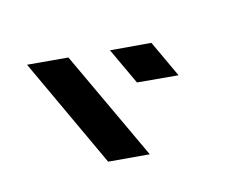

<svg xmlns="http://www.w3.org/2000/svg" viewBox="-102 -856 1071 912"><g transform="rotate(20 433.0 -399.5)"><path d="M0 -400.4Q57.6 -433.6 172.9 -500Q346.7 -400.4 693.4 -200.2Q635.7 -167 519.5 -99.6Q346.7 -200.2 0 -400.4ZM346.7 -599.6Q404.3 -633.8 519.5 -700.2Q578.1 -667 693.4 -599.6Q635.7 -566.4 519.5 -500Q461.9 -533.2 346.7 -599.6Z"/></g></svg>

Font: DreiFraktur
Style: Regular
Weight: 400
Designer: JayCobs
Version: Version 1.2